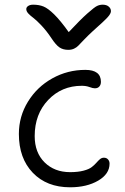

<svg xmlns="http://www.w3.org/2000/svg" viewBox="-20 -795 535 824"><path d="M420.9 -774.9Q437 -774.9 446.5 -766.8Q456.1 -758.8 456.1 -747.1Q456.1 -736.8 442.6 -721.7Q429.2 -706.5 377 -660.2Q358.9 -643.6 340.8 -624.8Q322.8 -606 315.7 -598.6Q308.6 -591.3 297.9 -586.2Q287.1 -581.1 272.9 -581.1Q250.5 -581.1 235.1 -591.6Q219.7 -602.1 200.2 -631.8Q179.7 -662.6 157.7 -685.8Q135.7 -709 122.8 -718.5Q109.9 -728 101.3 -737.3Q92.8 -746.6 92.8 -755.9Q92.8 -764.2 101.1 -769.5Q109.4 -774.9 122.1 -774.9Q147.5 -774.9 166.7 -767.1Q186 -759.3 212.6 -733.2Q239.3 -707 274.9 -657.2Q324.7 -710.4 355 -737.3Q385.3 -764.2 396.7 -769.5Q408.2 -774.9 420.9 -774.9ZM280.8 8.8Q180.7 8.8 120.8 -53.5Q61 -115.7 61 -220.2Q61 -295.4 100.1 -358.9Q139.2 -422.4 204.6 -458.7Q270 -495.1 346.2 -495.1Q413.1 -495.1 413.1 -443.8Q413.1 -431.2 406.2 -423.6Q399.4 -416 387.2 -416Q378.4 -416 364 -421.4Q349.6 -426.8 331.1 -426.8Q244.6 -426.8 186.8 -366Q128.9 -305.2 128.9 -210.9Q128.9 -140.1 171.4 -98.1Q213.9 -56.2 280.8 -56.2Q314.5 -56.2 338.4 -62.5Q362.3 -68.8 374 -78.1Q385.7 -87.4 393.6 -96.4Q401.4 -105.5 408.9 -111.8Q416.5 -118.2 425.8 -118.2Q437 -118.2 443.6 -110.8Q450.2 -103.5 450.2 -92.8Q450.2 -48.3 401.4 -19.8Q352.5 8.8 280.8 8.8Z"/></svg>

Font: Shantell Sans Normal
Style: Regular
Weight: 300
Designer: Stephen Nixon, Anya Danilova, Shantell Martin
Foundry: Arrow Type
Version: Version 1.006;[559af2be0]